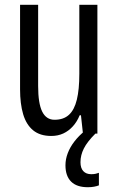

<svg xmlns="http://www.w3.org/2000/svg" viewBox="-20 -556 491 799"><path d="M385.3 -536.1V0H325.2L316.9 -76.2H311.5Q300.8 -49.8 283.4 -30.5Q266.1 -11.2 243.7 -0.7Q221.2 9.8 193.4 9.8Q146.5 9.8 117.9 -13.7Q89.4 -37.1 76.4 -80.6Q63.5 -124 63.5 -184.1V-536.1H138.7V-198.2Q138.7 -126 155.5 -91.8Q172.4 -57.6 207 -57.6Q244.6 -57.6 267.1 -78.4Q289.6 -99.1 299.8 -141.4Q310.1 -183.6 310.1 -248.5V-536.1ZM314.9 119.1Q314.9 143.6 326.7 156.2Q338.4 168.9 359.9 168.9Q371.1 168.9 378.7 167Q386.2 165 391.6 163.1V215.3Q383.3 218.8 371.6 220.9Q359.9 223.1 345.7 223.1Q299.3 223.1 275.9 199.7Q252.4 176.3 252.4 131.8Q252.4 106.4 262 81.3Q271.5 56.2 289.8 32.5Q308.1 8.8 333.5 -11.7L377 0Q342.8 34.2 328.9 62Q314.9 89.8 314.9 119.1Z"/></svg>

Font: Open Sans Condensed
Style: Regular
Weight: 400
Width: 3
Designer: Monotype Design Team
Foundry: Monotype Imaging Inc.
Version: Version 3.000